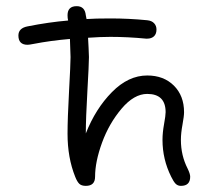

<svg xmlns="http://www.w3.org/2000/svg" viewBox="-20 -606 680 626"><path d="M40 -490.2Q40 -514.2 69.8 -520Q138.7 -533.7 202.1 -539.1Q200.2 -546.9 200.2 -556.2Q200.2 -585.9 230 -585.9Q256.8 -585.9 259.8 -556.2Q259.8 -553.7 262.2 -543.9Q289.1 -545.9 339.8 -545.9Q400.4 -545.9 460 -540Q474.6 -538.6 482.4 -530.3Q490.2 -522 490.2 -509.8Q490.2 -495.1 481.9 -487.5Q473.6 -480 460 -480H456.1Q396.5 -485.8 339.8 -485.8Q307.6 -485.8 267.1 -482.9Q267.6 -473.6 268.8 -450.9Q270 -428.2 270 -419.9Q270 -397.5 264.9 -308.8Q259.8 -220.2 259.8 -170.9Q291.5 -251.5 345 -305.7Q398.4 -359.9 460 -359.9Q513.7 -359.9 546.9 -326.9Q580.1 -293.9 580.1 -240.2Q580.1 -227.5 575 -199.7Q569.8 -171.9 569.8 -149.9Q569.8 -99.1 591.8 -56.2Q600.1 -39.1 600.1 -29.8Q600.1 0 569.8 0Q559.6 0 552.7 -6.8Q545.9 -13.7 538.1 -29.8Q509.8 -86.4 509.8 -149.9Q509.8 -173.3 514.9 -201.4Q520 -229.5 520 -240.2Q520 -299.8 460 -299.8Q417 -299.8 376.2 -251.5Q335.4 -203.1 312.7 -140.9Q290 -78.6 290 -29.8Q290 0 259.8 0Q245.6 0 238.5 -6.8Q231.4 -13.7 225.1 -29.8Q200.2 -91.8 200.2 -169.9Q200.2 -219.2 205.1 -308.3Q210 -397.5 210 -419.9Q210 -433.1 208 -479Q145 -473.6 89.8 -462.9Q75.2 -460 69.8 -460Q40 -460 40 -490.2Z"/></svg>

Font: Pecita
Style: Book
Weight: 400
Width: 6
Version: Version 3.4.1